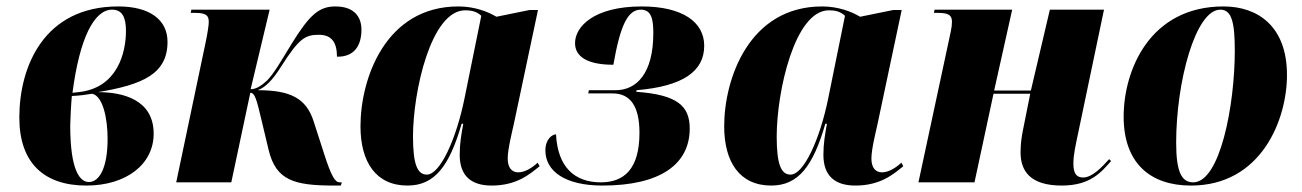

<svg xmlns="http://www.w3.org/2000/svg" viewBox="-20 -566 4043 596"><path d="M248 10C372 10 457 -56 457 -151C457 -257 361 -280 284 -280C422 -303 500 -336 500 -436C500 -504 446 -546 347 -546C116 -546 40 -359 40 -201C40 -60 117 10 248 10ZM224 -280 205 -278C227 -447 272 -536 328 -536C359 -536 371 -513 371 -470C371 -403 345 -293 224 -280ZM256 -1C229 -1 198 -34 198 -177C198 -192 201 -248 203 -268C226 -269 249 -272 266 -275C299 -268 314 -200 314 -135C314 -46 289 -1 256 -1Z M1017 10H1038L1041 0H1034C1021 0 1009 -16 985 -92L954 -188C931 -262 880 -286 780 -286C803 -294 827 -318 853 -360C909 -448 928 -458 970 -458C1009 -458 1026 -435 1026 -390C1081 -389 1102 -426 1102 -474C1102 -509 1084 -546 1021 -546C971 -546 941 -521 884 -428C851 -374 831 -339 810 -317C792 -300 775 -289 758 -289L817 -536H574L572 -526H586C624 -526 628 -515 628 -497C628 -489 625 -466 618 -433L527 0H698L757 -278C772 -278 777 -255 793 -188L814 -100C837 -6 893 10 1017 10Z M1245 10C1329 10 1375 -50 1413 -182H1418C1412 -148 1407 -122 1407 -85C1407 -20 1443 10 1506 10C1583 10 1623 -24 1655 -50L1649 -61C1633 -46 1610 -31 1589 -31C1569 -31 1556 -45 1556 -74C1556 -103 1570 -158 1575 -181L1650 -535H1624L1521 -514C1494 -530 1453 -546 1403 -546C1176 -546 1099 -321 1099 -174C1099 -63 1147 10 1245 10ZM1305 -24C1276 -24 1262 -55 1262 -142C1262 -282 1318 -534 1424 -534C1442 -534 1459 -531 1474 -517L1422 -261C1396 -133 1346 -24 1305 -24Z M1850 10C2028 10 2121 -55 2121 -167C2121 -236 2084 -272 1955 -281L1956 -286C2099 -298 2166 -344 2166 -424C2166 -498 2098 -546 1972 -546C1823 -546 1765 -483 1765 -432C1765 -391 1802 -365 1884 -365C1905 -485 1928 -536 1969 -536C2002 -536 2008 -507 2008 -463C2008 -338 1956 -286 1891 -286H1808L1806 -276H1882C1938 -276 1965 -234 1965 -154C1965 -41 1917 0 1845 0C1764 0 1711 -47 1706 -149C1695 -149 1673 -135 1673 -99C1673 -34 1735 10 1850 10Z M2374 10C2458 10 2504 -50 2542 -182H2547C2541 -148 2536 -122 2536 -85C2536 -20 2572 10 2635 10C2712 10 2752 -24 2784 -50L2778 -61C2762 -46 2739 -31 2718 -31C2698 -31 2685 -45 2685 -74C2685 -103 2699 -158 2704 -181L2779 -535H2753L2650 -514C2623 -530 2582 -546 2532 -546C2305 -546 2228 -321 2228 -174C2228 -63 2276 10 2374 10ZM2434 -24C2405 -24 2391 -55 2391 -142C2391 -282 2447 -534 2553 -534C2571 -534 2588 -531 2603 -517L2551 -261C2525 -133 2475 -24 2434 -24Z M3276 10C3367 10 3400 -34 3429 -66L3423 -72C3401 -48 3371 -15 3342 -15C3320 -15 3312 -30 3312 -58C3312 -86 3319 -116 3327 -154L3407 -536H3239L3180 -285H3066L3122 -536H2881L2879 -526H2893C2931 -526 2935 -514 2935 -497C2935 -481 2930 -462 2923 -429L2831 0H3005L3064 -275H3178L3156 -165C3151 -141 3148 -118 3148 -93C3148 -36 3177 10 3276 10Z M3677 10C3895 10 3975 -194 3975 -333C3975 -484 3885 -546 3778 -546C3549 -546 3468 -348 3468 -204C3468 -60 3550 10 3677 10ZM3684 0C3648 0 3631 -32 3631 -123C3631 -312 3691 -536 3768 -536C3803 -536 3813 -498 3813 -409C3813 -238 3767 0 3684 0Z"/></svg>

Font: Noto Serif Display Condensed Black
Style: Italic
Weight: 900
Width: 3
Italic angle: -12°
Designer: Monotype Design Team
Foundry: Monotype Imaging Inc.
Version: Version 2.009